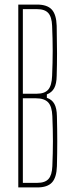

<svg xmlns="http://www.w3.org/2000/svg" viewBox="-20 -820 320 840"><path d="M60 0V-800H142Q186.5 -800 206.5 -778.2Q226.5 -756.5 228 -707Q229.5 -637.5 229.5 -586.5Q229.5 -535.5 228 -488Q227.5 -453.5 217.2 -434.5Q207 -415.5 185 -407V-392Q207.5 -384.5 218 -365.2Q228.5 -346 229 -312Q230.5 -253 230.5 -202.2Q230.5 -151.5 229 -93Q227.5 -43.5 207.5 -21.8Q187.5 0 143 0ZM80 -20H143Q177 -20 192.2 -37Q207.5 -54 209 -93Q211.5 -151.5 211.5 -202.5Q211.5 -253.5 209 -312Q207.5 -354 190.8 -372Q174 -390 137 -390H80ZM80 -410H141Q175.5 -410 191 -428Q206.5 -446 208 -488Q210.5 -546.5 210.5 -597.5Q210.5 -648.5 208 -707Q206.5 -746 191.2 -763Q176 -780 142 -780H80Z"/></svg>

Font: Big Shoulders Display Thin Thin
Style: Regular
Weight: 250
Version: Version 2.002